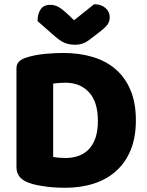

<svg xmlns="http://www.w3.org/2000/svg" viewBox="-20 -874 699 910"><path d="M288 16Q271 16 249 15Q227 14 203.5 11Q180 8 156.5 3.5Q133 -1 113 -9Q58 -30 58 -82V-549Q58 -570 69.5 -581.5Q81 -593 101 -600Q144 -614 192 -618.5Q240 -623 278 -623Q356 -623 419.5 -604Q483 -585 528.5 -545.5Q574 -506 599 -446Q624 -386 624 -304Q624 -224 600 -164.5Q576 -105 531.5 -64.5Q487 -24 425 -4Q363 16 288 16ZM232 -130Q243 -128 259 -126.5Q275 -125 289 -125Q323 -125 351.5 -135Q380 -145 400.5 -166Q421 -187 432.5 -220.5Q444 -254 444 -301Q444 -391 402 -436.5Q360 -482 290 -482Q276 -482 261.5 -481Q247 -480 232 -478ZM331 -778 426 -854Q459 -854 479.5 -836.5Q500 -819 500 -793Q500 -773 490.5 -759Q481 -745 454 -724L399 -682Q387 -673 371 -667.5Q355 -662 335 -662Q308 -662 286.5 -671Q265 -680 239 -703L158 -774Q158 -808 172.5 -829.5Q187 -851 218 -851Q238 -851 255.5 -842Q273 -833 305 -803Z"/></svg>

Font: Baloo
Style: Regular
Weight: 400
Designer: Sarang Kulkarni and Ek Type
Foundry: Ek Type
Version: Version 1.100;PS 1.000;hotconv 1.0.88;makeotf.lib2.5.647800;